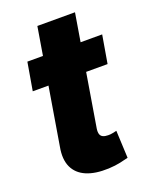

<svg xmlns="http://www.w3.org/2000/svg" viewBox="-131 -749 656 829"><g transform="rotate(-20 197.5 -334.0)"><path d="M394.5 -545.9 372.6 -417.5H28.8L50.8 -545.9ZM144 -675.8H316.9L233.4 -171.9Q231 -155.8 234.4 -146Q237.8 -136.2 247.1 -132.1Q256.3 -127.9 270 -127.9Q279.8 -127.4 291.5 -129.9Q303.2 -132.3 309.6 -133.8L315.4 -7.8Q301.3 -3.9 277.8 1.2Q254.4 6.3 223.6 7.8Q161.6 10.3 121.1 -7.1Q80.6 -24.4 63.7 -61Q46.9 -97.7 57.1 -152.3Z"/></g></svg>

Font: Inter Tight ExtraBold
Style: Italic
Weight: 800
Italic angle: -9.39999°
Designer: Rasmus Andersson
Foundry: rsms
Version: Version 3.004